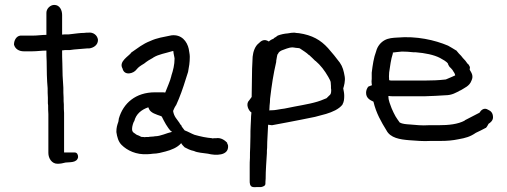

<svg xmlns="http://www.w3.org/2000/svg" viewBox="-20 -624 2066 782"><path d="M37 -442C42 -424 58 -415 77 -415H111C131 -415 149 -418 169 -418V-414C169 -405 169 -391 170 -375C170 -341 171 -296 174 -265C174 -252 174 -239 175 -226V-203L176 -195C176 -183 176 -171 177 -159V-1C177 21 191 43 214 43C226 43 236 41 247 38C263 36 294 40 298 16V15C298 6 294 -3 284 -3H241V-164C240 -174 240 -185 240 -198V-199C239 -206 239 -216 239 -227C238 -240 238 -253 238 -267C237 -279 236 -296 235 -316C235 -332 234 -348 234 -363V-364C233 -384 233 -403 233 -414V-419C236 -419 238 -419 244 -420H263C289 -424 309 -424 337 -427H344C360 -429 379 -440 379 -461V-462C377 -480 360 -494 339 -491C334 -491 329 -491 323 -490C306 -490 287 -487 269 -485C266 -485 263 -484 260 -484H244L233 -483V-563C233 -583 223 -604 201 -604C185 -604 169 -589 169 -572V-482C150 -482 133 -479 115 -479H63C46 -477 37 -459 37 -443Z M454 -86C457 -66 462 -47 475 -34C498 -11 535 7 581 4C589 4 595 3 603 2C621 2 639 -3 654 -7C677 -13 703 -23 718 -41C721 -35 727 -29 732 -24C742 -19 754 -12 770 -9C784 -2 807 -1 827 2C858 10 911 11 909 -29C909 -33 907 -37 905 -41V-43C897 -51 881 -65 859 -61H850C848 -60 846 -60 846 -60L845 -61L827 -63L809 -66C798 -68 783 -72 772 -75C759 -80 746 -88 732 -93C728 -99 722 -105 719 -111V-113C716 -116 714 -117 712 -121V-122C700 -140 689 -148 685 -172C688 -179 691 -187 696 -194V-195H697C713 -230 725 -264 737 -303L746 -331C750 -352 753 -369 753 -393C753 -404 750 -414 749 -423V-424C742 -456 719 -485 678 -480C645 -473 620 -470 592 -457C561 -445 541 -428 516 -411H515V-410C506 -396 462 -374 479 -345C486 -314 524 -324 536 -341C544 -351 552 -356 567 -365C578 -374 592 -383 604 -389V-390H605C626 -403 654 -407 683 -416H686L687 -407L690 -392L691 -386C691 -360 685 -337 678 -316V-315C673 -293 661 -269 653 -247C652 -247 648 -248 645 -248H611C533 -248 482 -204 464 -141C463 -136 463 -131 462 -128C457 -114 454 -104 454 -87ZM518 -96V-101C518 -108 522 -123 526 -130H527V-131C534 -159 555 -177 584 -187C584 -187 586 -182 587 -180C594 -164 616 -158 636 -151L639 -149C649 -129 661 -105 677 -89H678C679 -89 680 -88 681 -87C658 -82 634 -69 611 -69L605 -68L590 -67L585 -66H574C571 -65 568 -65 565 -66H564C559 -66 554 -66 551 -69H550L549 -70H548L547 -71C540 -73 534 -76 530 -80C524 -83 518 -88 518 -96Z M994 -214C980 -200 992 -173 1004 -166C1003 -157 1002 -144 1002 -133C1002 -127 1001 -119 1001 -113C1000 -98 1000 -83 1000 -68C1000 -54 999 -39 999 -24C998 -9 998 5 998 19C997 32 997 44 997 55V112C997 119 996 137 1012 138C1016 139 1021 138 1024 138H1043C1052 136 1061 133 1061 124C1061 120 1061 114 1062 104C1062 70 1065 34 1067 0C1067 -8 1067 -15 1068 -22V-23C1068 -54 1071 -83 1072 -116C1079 -115 1081 -115 1087 -114H1088L1152 -126C1188 -133 1225 -140 1263 -148L1308 -160C1334 -168 1360 -179 1375 -198V-199C1381 -209 1382 -221 1382 -234C1382 -244 1380 -253 1378 -264C1381 -273 1387 -295 1384 -312C1380 -335 1376 -352 1364 -369C1349 -389 1333 -409 1316 -428C1286 -461 1252 -481 1197 -489H1196C1191 -489 1185 -490 1179 -491H1178C1170 -491 1163 -490 1152 -488C1138 -487 1124 -484 1111 -479C1107 -475 1101 -472 1098 -470H1097C1096 -469 1096 -468 1095 -467C1089 -465 1080 -460 1075 -455C1056 -467 1044 -458 1033 -447C1019 -436 1011 -414 1009 -393C1007 -360 1006 -328 1006 -296C1006 -274 1005 -252 1005 -229ZM1077 -174C1077 -178 1078 -187 1078 -194C1079 -204 1080 -211 1080 -222C1087 -280 1093 -320 1105 -372V-376C1107 -385 1108 -398 1111 -404H1112C1114 -411 1121 -416 1128 -419C1141 -423 1155 -431 1172 -431C1177 -430 1183 -430 1186 -429H1187C1190 -429 1193 -428 1197 -428L1201 -427C1214 -418 1228 -410 1238 -400H1239C1248 -392 1256 -384 1264 -376H1265C1286 -358 1302 -337 1317 -311C1321 -303 1327 -294 1327 -288C1327 -282 1328 -278 1328 -274V-265L1329 -258C1329 -244 1327 -239 1320 -234L1310 -224L1300 -220C1267 -205 1222 -198 1180 -190L1150 -184C1142 -182 1134 -181 1126 -180C1114 -178 1099 -175 1089 -175H1083C1081 -175 1079 -174 1077 -174Z M1471 -246C1471 -224 1488 -216 1501 -210C1512 -163 1533 -127 1554 -93C1570 -62 1609 -56 1646 -53C1674 -51 1703 -48 1735 -50H1774C1802 -50 1824 -52 1848 -57C1876 -62 1895 -67 1918 -83C1931 -89 1945 -96 1958 -103H1959C1964 -108 1967 -115 1970 -120C1977 -124 1988 -133 1988 -146C1988 -163 1980 -172 1968 -177C1951 -188 1938 -174 1933 -165C1914 -155 1893 -144 1873 -134V-133C1845 -118 1808 -114 1765 -114H1726C1699 -112 1674 -115 1650 -117C1634 -118 1619 -119 1608 -125C1602 -133 1596 -142 1591 -150C1585 -162 1580 -170 1575 -183C1570 -198 1562 -213 1562 -231V-233H1565C1570 -232 1575 -232 1578 -232H1712C1740 -233 1767 -234 1794 -236C1821 -236 1838 -247 1855 -256H1856C1871 -266 1892 -273 1900 -295C1910 -315 1900 -328 1893 -340C1893 -341 1894 -347 1894 -350V-351C1891 -357 1889 -362 1884 -365C1879 -373 1873 -380 1865 -388C1861 -394 1856 -399 1849 -406C1846 -409 1842 -415 1838 -419H1837C1827 -425 1816 -432 1805 -438C1751 -461 1676 -478 1598 -471C1580 -470 1562 -469 1546 -460C1530 -451 1517 -435 1512 -415C1502 -389 1498 -360 1494 -328V-303C1493 -297 1493 -287 1494 -282C1494 -280 1494 -280 1495 -277L1482 -272H1481C1475 -266 1471 -256 1471 -246ZM1565 -297C1564 -307 1564 -319 1565 -329C1569 -355 1572 -382 1580 -406V-410C1591 -412 1602 -412 1617 -414C1632 -414 1647 -413 1665 -411H1674C1711 -408 1747 -401 1772 -388C1784 -381 1799 -374 1805 -364V-362C1808 -355 1811 -351 1816 -347C1818 -345 1820 -342 1823 -339C1827 -331 1833 -326 1834 -317C1827 -314 1817 -309 1809 -306C1803 -304 1797 -300 1793 -300H1792C1766 -297 1739 -296 1712 -296H1573C1572 -296 1570 -296 1568 -297Z"/></svg>

Font: Scribbler
Style: Bd
Weight: 700
Designer: Mew Too
Foundry: Cannot Into Space Fonts
Version: Version 1.001